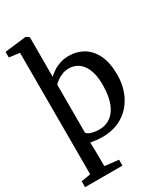

<svg xmlns="http://www.w3.org/2000/svg" viewBox="-255 -925 1104 1273"><g transform="rotate(-30 297.0 -289.0)"><path d="M5 241V196L77 184V-746L-3 -756.5V-799.5L159 -819H162L185 -803.5V-500.5Q201.5 -516.5 225.2 -532Q249 -547.5 279.5 -557.5Q310 -567.5 346.5 -567.5Q404.5 -567.5 453.8 -539.5Q503 -511.5 533 -451.8Q563 -392 563 -296.5Q563 -232 543 -176Q523 -120 485.5 -78Q448 -36 394.8 -12.5Q341.5 11 275 11Q249.5 11 225.8 8.2Q202 5.5 182.5 2L184.5 67L185.5 184L291 196V241ZM280.5 -42.5Q328 -42.5 365 -68.5Q402 -94.5 423.2 -147.5Q444.5 -200.5 445.5 -281.5Q446.5 -338.5 435.5 -379Q424.5 -419.5 404.8 -445.2Q385 -471 359.2 -483Q333.5 -495 304 -495Q277 -495 253.8 -486Q230.5 -477 212.8 -464.2Q195 -451.5 185 -440V-73.5Q192 -59 220 -50.8Q248 -42.5 280.5 -42.5Z"/></g></svg>

Font: Merriweather 24pt Medium
Style: Regular
Weight: 500
Designer: Eben Sorkin
Foundry: Eben Sorkin
Version: Version 2.100